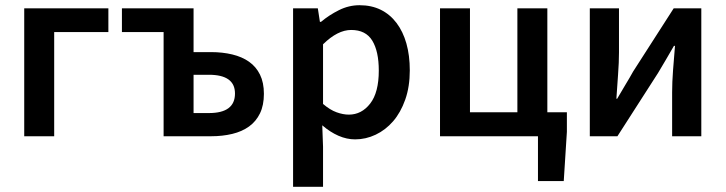

<svg xmlns="http://www.w3.org/2000/svg" viewBox="-20 -523 2785 737"><path d="M73 0V-491H396V-400H188V0Z M608 0V-400H448V-491H723V-323H790Q834 -323 871.5 -314Q909 -305 936 -286Q963 -267 978 -236.5Q993 -206 993 -163Q993 -119 978 -88Q963 -57 936 -37.5Q909 -18 871.5 -9Q834 0 790 0ZM723 -89H782Q882 -89 882 -164Q882 -236 782 -236H723Z M1105 194V-491H1200L1208 -439H1212Q1243 -465 1281 -484Q1319 -503 1360 -503Q1406 -503 1441.5 -485.5Q1477 -468 1502 -435Q1527 -402 1540 -356Q1553 -310 1553 -253Q1553 -190 1535.5 -140.5Q1518 -91 1489 -57.5Q1460 -24 1422 -6Q1384 12 1343 12Q1311 12 1279 -2Q1247 -16 1217 -42L1220 40V194ZM1319 -83Q1368 -83 1401 -125.5Q1434 -168 1434 -252Q1434 -326 1409 -367Q1384 -408 1328 -408Q1276 -408 1220 -353V-124Q1247 -101 1272 -92Q1297 -83 1319 -83Z M1669 0V-491H1784V-92H1966V-491H2081V-92H2156V-17L2144 172H2045V0Z M2244 0V-491H2356V-322Q2356 -284 2352.5 -237.5Q2349 -191 2346 -144H2349Q2362 -167 2380 -196.5Q2398 -226 2410 -248L2566 -491H2672V0H2560V-169Q2560 -207 2563.5 -253.5Q2567 -300 2571 -347H2567Q2554 -324 2536.5 -294.5Q2519 -265 2506 -243L2350 0Z"/></svg>

Font: Giro Semibold
Style: Regular
Weight: 600
Designer: Paul D. Hunt
Foundry: Adobe Systems Incorporated
Version: Version 1.000;PS 1.0;hotconv 1.0.88;makeotf.lib2.5.647800